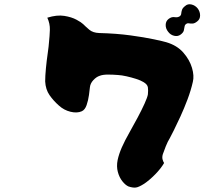

<svg xmlns="http://www.w3.org/2000/svg" viewBox="-20 -844 1040 901"><path d="M853 -731Q847 -727 846 -718.5Q845 -710 842.5 -700.5Q840 -691 828 -682Q815 -672 797.5 -676Q780 -680 769 -695Q757 -710 757.5 -727.5Q758 -745 771 -755Q785 -766 799.5 -763.5Q814 -761 824 -768Q830 -773 830.5 -780.5Q831 -788 834 -797.5Q837 -807 849 -816Q861 -827 878.5 -823Q896 -819 908 -804Q919 -789 919 -771.5Q919 -754 906 -744Q894 -734 884 -733.5Q874 -733 866.5 -734.5Q859 -736 853 -731ZM370 -731Q382 -719 399 -704.5Q416 -690 446 -689Q526 -687 592 -678Q658 -669 702.5 -659.5Q747 -650 760 -646Q811 -631 840.5 -597Q870 -563 881 -525.5Q892 -488 885 -460Q876 -420 860 -377.5Q844 -335 826.5 -297Q809 -259 795.5 -232Q782 -205 777 -196Q767 -180 758 -157.5Q749 -135 744 -120Q740 -106 743 -95.5Q746 -85 750 -79Q735 -53 708.5 -26Q682 1 657 18Q632 34 618 36Q604 38 583 31Q569 25 554.5 7Q540 -11 533 -37Q526 -63 532 -93Q538 -121 551.5 -152Q565 -183 590 -227Q607 -257 626 -292.5Q645 -328 658.5 -358Q672 -388 674 -401Q676 -420 674 -434Q672 -448 653 -459Q640 -467 618 -474Q596 -481 573.5 -486Q551 -491 534 -492Q510 -494 486 -494Q462 -494 447 -488Q432 -483 418 -468Q404 -453 402 -435Q401 -423 397.5 -398Q394 -373 386.5 -351Q379 -329 364 -322Q342 -312 311 -319.5Q280 -327 256 -349Q231 -371 212.5 -397.5Q194 -424 192 -462Q192 -487 195.5 -523.5Q199 -560 204 -594.5Q209 -629 210 -647Q213 -674 214 -703.5Q215 -733 202 -761Q247 -775 281.5 -769.5Q316 -764 339 -751.5Q362 -739 370 -731Z"/></svg>

Font: Potta One
Style: Regular
Weight: 400
Designer: 108,108go
Foundry: Font Zone 108
Version: Version 1.000